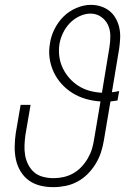

<svg xmlns="http://www.w3.org/2000/svg" viewBox="-20 -763 540 791"><path d="M199 8Q171 8 145 1.5Q119 -5 98.5 -20Q78 -35 64.5 -57.5Q51 -80 45.5 -106Q40 -132 40.5 -160Q41 -188 45 -215L65 -331H106L85 -209Q82 -188 81 -166Q80 -144 83.5 -123.5Q87 -103 96.5 -84.5Q106 -66 121 -53Q136 -40 157.5 -34.5Q179 -29 200 -29Q221 -29 241.5 -33.5Q262 -38 281 -48.5Q300 -59 315.5 -75.5Q331 -92 342 -111Q353 -130 359 -150Q365 -170 368 -191L394 -345Q363 -347 333.5 -355.5Q304 -364 279 -379.5Q254 -395 234 -417Q214 -439 201.5 -465.5Q189 -492 184.5 -522.5Q180 -553 186 -585Q190 -614 204.5 -643Q219 -672 241.5 -694.5Q264 -717 294.5 -730Q325 -743 354 -743Q376 -743 396 -736.5Q416 -730 431.5 -717.5Q447 -705 457 -687Q467 -669 471.5 -648.5Q476 -628 475 -606Q474 -584 471 -563L441 -383Q448 -384 456 -385Q464 -386 471 -388L464 -349Q457 -348 449.5 -347Q442 -346 435 -345L408 -185Q404 -160 396 -135.5Q388 -111 374 -88Q360 -65 341 -46Q322 -27 298.5 -14.5Q275 -2 249.5 3Q224 8 199 8ZM400 -381 431 -569Q435 -593 434.5 -617Q434 -641 424.5 -661Q415 -681 396 -694Q377 -707 353 -707Q330 -707 307 -696Q284 -685 267 -667Q250 -649 239.5 -627Q229 -605 225 -582Q221 -555 224.5 -529.5Q228 -504 239 -481.5Q250 -459 266.5 -440.5Q283 -422 303.5 -409Q324 -396 349 -389Q374 -382 400 -381Z"/></svg>

Font: Iosevka Curly Slab Extralight
Style: Italic
Weight: 200
Italic angle: -9°
Monospace: yes
Designer: Belleve Invis
Foundry: Belleve Invis
Version: Version 22.1.2; ttfautohint (v1.8.4)